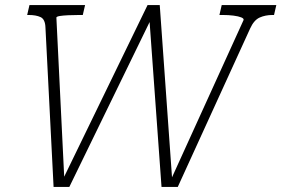

<svg xmlns="http://www.w3.org/2000/svg" viewBox="-20 -730 1108 756"><path d="M96 -710H315L306 -671H292Q269 -671 248.5 -670Q228 -669 215.5 -667Q203 -665 202 -661L234 -9L220 -8L561 -710H609L659 -8L646 -7L939 -651Q941 -657 930 -661.5Q919 -666 899.5 -668.5Q880 -671 857 -671H844L853 -710H1068L1059 -671H1053Q1025 -671 1002.5 -661Q980 -651 965 -618L680 6H616L567 -672L585 -676L253 6H191L159 -621Q158 -654 140 -662.5Q122 -671 93 -671H87Z"/></svg>

Font: Roboto Serif 20pt Thin
Style: Italic
Weight: 250
Italic angle: -10°
Version: Version 1.007